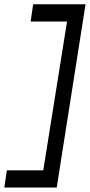

<svg xmlns="http://www.w3.org/2000/svg" viewBox="-107 -680 417 891"><path d="M-86.9 190.4H156.2L290 -660.2H46.9L35.2 -580.1H204.1L93.8 110.4H-75.2Z"/></svg>

Font: Geo
Style: Oblique
Weight: 500
Italic angle: -11°
Version: Version 001.2